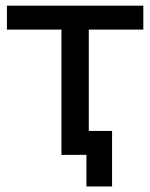

<svg xmlns="http://www.w3.org/2000/svg" viewBox="-20 -550 534 682"><path d="M198.3 -470 221.7 -444.9H4.6V-529.9H489.1V-444.9H272L295.4 -470V0H198.3ZM287 -25.1 310.4 0H198.3V-84.9H378.1V112.4H287Z"/></svg>

Font: iiserrat Thin
Style: Regular
Weight: 100
Designer: Akira Ohta
Foundry: Akira Ohta
Version: Version 1.200;Glyphs 3.3.1 (3343)